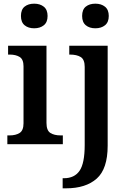

<svg xmlns="http://www.w3.org/2000/svg" viewBox="-20 -785 701 1045"><path d="M94 -698Q94 -733 114 -749Q134 -765 166 -765Q198 -765 218.5 -748.5Q239 -732 239 -698Q239 -664 218.5 -647.5Q198 -631 166 -631Q134 -631 114 -647.5Q94 -664 94 -698ZM20 -48H32Q66 -48 87 -61.5Q108 -75 108 -114V-424Q108 -462 87 -475Q66 -488 32 -488H24V-536H233V-116Q233 -75 254 -61.5Q275 -48 310 -48H322V0H20ZM427 -698Q427 -733 447 -749Q467 -765 499 -765Q531 -765 551.5 -748.5Q572 -732 572 -698Q572 -664 551.5 -647.5Q531 -631 499 -631Q467 -631 447 -647.5Q427 -664 427 -698ZM321 185H328Q385 185 413 144.5Q441 104 441 4V-421Q441 -461 419.5 -474.5Q398 -488 360 -488H357V-536H566V8Q566 134 506.5 187Q447 240 339 240H321Z"/></svg>

Font: Noto Serif SemiBold
Style: Regular
Weight: 600
Designer: Monotype Design Team
Foundry: Monotype Imaging Inc.
Version: Version 1.001